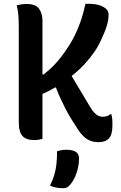

<svg xmlns="http://www.w3.org/2000/svg" viewBox="-20 -730 640 1013"><path d="M333 -371Q363 -320 394.5 -268Q426 -216 456 -165Q472 -138 488 -126Q504 -114 521 -114Q535 -114 545 -117.5Q555 -121 562 -127H568Q569 -120 570.5 -113Q572 -106 572.5 -98.5Q573 -91 573 -82.5Q573 -74 573 -64Q573 -42 568 -25Q563 -8 553 2Q547 8 539 12Q531 16 520.5 18Q510 20 498 20Q475 20 455 12Q435 4 417 -14.5Q399 -33 381 -63Q365 -87 351 -110.5Q337 -134 324.5 -158.5Q312 -183 299.5 -210Q287 -237 275 -268H243ZM447 -710Q483 -710 506 -702Q529 -694 541 -682Q553 -670 553 -654Q553 -638 550 -620.5Q547 -603 539 -580Q531 -557 515 -523Q501 -490 479.5 -458.5Q458 -427 431.5 -397.5Q405 -368 374.5 -342.5Q344 -317 311.5 -294.5Q279 -272 246 -254.5Q213 -237 181 -225V-337H210Q226 -350 241.5 -363.5Q257 -377 272 -393.5Q287 -410 301.5 -428.5Q316 -447 330 -468Q351 -497 370 -534Q389 -571 404.5 -615Q420 -659 431 -710ZM68 -702Q82 -705 94 -707Q106 -709 121 -709Q168 -709 186 -684Q204 -659 204 -620Q204 -542 204 -464Q204 -386 204 -308.5Q204 -231 204 -153Q204 -75 204 3Q192 6 182 7.5Q172 9 158 9Q120 9 99.5 -11.5Q79 -32 79 -89Q79 -173 79 -257Q79 -341 79 -425Q79 -509 79 -593Q79 -622 77 -649.5Q75 -677 68 -702ZM281 68Q290 65 297.5 63.5Q305 62 312.5 61Q320 60 328 60Q363 60 380 71Q397 82 397 107Q397 133 391 158Q385 183 375 205Q365 227 352 242Q343 254 334 258.5Q325 263 312 263Q293 263 275.5 259.5Q258 256 244 249Q258 221 266 194.5Q274 168 277.5 138Q281 108 281 68Z"/></svg>

Font: Recursive Monospace Casual SemiBold
Style: Regular
Weight: 600
Version: Version 1.047